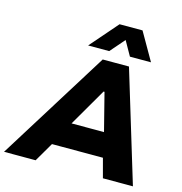

<svg xmlns="http://www.w3.org/2000/svg" viewBox="-175 -1060 1121 1180"><g transform="rotate(15 386.0 -470.5)"><path d="M-43 0 396 -705H563L777 0H586L535 -191L596 -122H186L269 -190L158 0ZM452 -516 290 -237 271 -276H561L529 -237L458 -516ZM287 -765 440 -941H586L687 -765H553L501 -857L421 -765Z"/></g></svg>

Font: Nunito Sans 7pt Black
Style: Italic
Weight: 900
Italic angle: -9°
Version: Version 3.101;gftools[0.9.27]